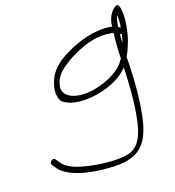

<svg xmlns="http://www.w3.org/2000/svg" viewBox="-161 -784 1073 1175"><g transform="rotate(-20 376.0 -197.0)"><path d="M23 112C22 117 23 121 25 124L46 155C89 213 211 257 385 264C548 268 601 197 636 81C671 -52 677 -191 681 -306V-321C681 -326 680 -333 681 -340C707 -383 731 -445 742 -503C750 -539 753 -576 752 -600C751 -625 750 -674 718 -652C688 -632 664 -590 662 -545C541 -568 416 -520 343 -482C281 -450 239 -411 217 -362C192 -307 191 -260 210 -226C243 -191 319 -168 432 -186C526 -201 604 -241 643 -286C640 -209 635 -106 622 -24C605 83 583 192 498 220C430 238 334 227 262 213C171 196 104 169 79 131L57 100C55 97 50 94 45 94C36 94 25 102 23 112ZM234 -297C239 -342 259 -377 298 -406C344 -442 409 -475 478 -497C543 -517 599 -518 656 -506C651 -460 645 -392 645 -343L633 -327C597 -277 517 -237 425 -220C303 -201 234 -244 234 -297ZM704 -573C706 -583 709 -592 714 -599C715 -576 715 -553 709 -520C705 -523 701 -528 695 -530C697 -545 700 -560 704 -573ZM690 -485C694 -483 698 -483 702 -484C698 -466 693 -447 686 -427C687 -448 688 -468 690 -485Z"/></g></svg>

Font: Stray Cat
Style: SuExtObl
Weight: 400
Version: Version 1.0